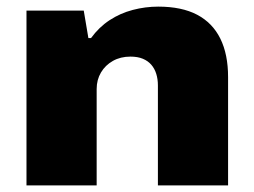

<svg xmlns="http://www.w3.org/2000/svg" viewBox="-20 -560 768 580"><path d="M60 0V-528H233L247 -445H255Q279 -478 311 -499Q343 -520 381 -530Q419 -540 458 -540Q529 -540 575.5 -515.5Q622 -491 645.5 -443.5Q669 -396 669 -327V0H457V-302Q457 -321 452 -337Q447 -353 437 -364.5Q427 -376 411.5 -382.5Q396 -389 374 -389Q344 -389 321 -376Q298 -363 285 -341Q272 -319 272 -291V0Z"/></svg>

Font: Archivo SemiExpanded Black
Style: Regular
Weight: 900
Width: 6
Designer: Hector Gatti
Foundry: Omnibus-Type
Version: Version 2.001